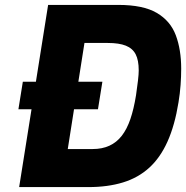

<svg xmlns="http://www.w3.org/2000/svg" viewBox="-20 -762 758 782"><path d="M55 -317 73 -429H397L379 -317ZM58 0 176 -742H462Q563 -742 618.5 -709.5Q674 -677 696 -618.5Q718 -560 718 -482Q718 -451 715.5 -416Q713 -381 707 -345Q692 -252 662.5 -186Q633 -120 588 -79Q543 -38 481 -19Q419 0 340 0ZM256 -155H358Q396 -155 425.5 -168.5Q455 -182 476 -209Q497 -236 511 -277Q525 -318 534 -374Q539 -408 542 -434Q545 -460 545 -475Q545 -517 532.5 -541Q520 -565 492.5 -576Q465 -587 419 -587H324Z"/></svg>

Font: Exo Thin ExtraBold
Style: Italic
Weight: 800
Italic angle: -9°
Version: Version 2.000